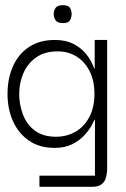

<svg xmlns="http://www.w3.org/2000/svg" viewBox="-20 -560 484 740"><path d="M132 160V117H346V-98H344Q342 -93 332.5 -75.5Q323 -58 304.5 -38Q286 -18 258 -4Q230 10 190 10Q132 10 91.5 -18Q51 -46 30 -93Q9 -140 9 -198Q9 -257 30 -304.5Q51 -352 92 -379Q133 -406 191 -406Q232 -406 260.5 -392Q289 -378 306.5 -358Q324 -338 332.5 -320.5Q341 -303 343 -296H345V-406H393V87Q393 109 388 125.5Q383 142 370.5 151Q358 160 334 160ZM196 -33Q237 -33 270.5 -52Q304 -71 324 -108.5Q344 -146 344 -198Q344 -250 325 -286.5Q306 -323 274.5 -342.5Q243 -362 202 -362Q152 -362 119 -338.5Q86 -315 70 -277.5Q54 -240 54 -198Q54 -157 68.5 -118.5Q83 -80 114.5 -56.5Q146 -33 196 -33ZM222 -471Q202 -471 194.5 -481.5Q187 -492 187 -506Q187 -520 194.5 -530Q202 -540 222 -540Q243 -540 249.5 -530Q256 -520 256 -506Q256 -492 249.5 -481.5Q243 -471 222 -471Z"/></svg>

Font: Darker Grotesque Light
Style: Regular
Weight: 400
Version: Version 1.000;gftools[0.9.28]